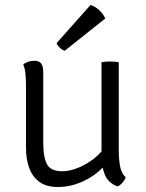

<svg xmlns="http://www.w3.org/2000/svg" viewBox="-20 -739 586 768"><path d="M455 -138Q455 -106 459.8 -76.5Q464.5 -47 483 -29Q479.5 -19.5 470.5 -9Q461.5 1.5 450 7Q412 -8 399 -41Q386 -74 386 -113V-490Q399.5 -493 420 -493Q441.5 -493 455 -490ZM84 -397Q84 -421 82 -442.8Q80 -464.5 73 -481Q80.5 -488 92.8 -492Q105 -496 117 -496Q136.5 -496 144.8 -484.8Q153 -473.5 153 -450V-169Q153 -108.5 168.5 -81.2Q184 -54 228 -54Q259.5 -54 294.2 -68.5Q329 -83 358.8 -107Q388.5 -131 405 -160V-85Q373 -44 320 -17.5Q267 9 212 9Q164.5 9 136.5 -12.2Q108.5 -33.5 96.2 -68.8Q84 -104 84 -146ZM342 -719Q361.5 -713 377.5 -697.8Q393.5 -682.5 401 -665L239 -536Q228.5 -539 219.5 -547.8Q210.5 -556.5 206 -566Z"/></svg>

Font: Signika Negative Light
Style: Regular
Weight: 300
Designer: Anna Giedry
Foundry: Anna Giedry
Version: Version 2.001